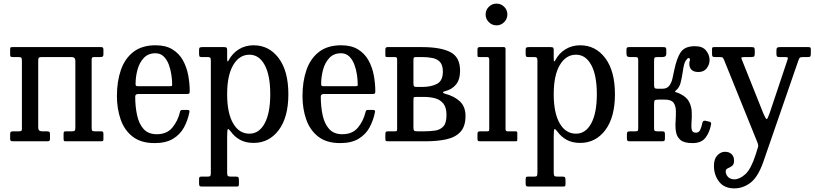

<svg xmlns="http://www.w3.org/2000/svg" viewBox="-20 -780 4500 1060"><path d="M191 -75.5Q191 -55 212 -55H238.5Q248.5 -55 252.2 -52Q256 -49 256 -38V-15Q256 -6 253.2 -3Q250.5 0 242 0H50Q41 0 38.5 -3.2Q36 -6.5 36 -16V-39Q36 -49.5 40 -52.2Q44 -55 54 -55H84Q93.5 -55 97.2 -57.2Q101 -59.5 101 -69V-442.5Q101 -455.5 98.5 -460.2Q96 -465 83 -465H49Q40.5 -465 38.2 -468.2Q36 -471.5 36 -480V-509Q36 -517.5 39.5 -518.8Q43 -520 51.5 -520H537Q546 -520 548.5 -516.8Q551 -513.5 551 -504V-481Q551 -470.5 546.8 -467.8Q542.5 -465 533 -465H503Q493 -465 489.5 -462.8Q486 -460.5 486 -451V-77.5Q486 -64.5 488.2 -59.8Q490.5 -55 504 -55H538Q546 -55 548.5 -51.8Q551 -48.5 551 -40V-11Q551 -3 547.2 -1.5Q543.5 0 535.5 0H342Q334 0 332.5 -3.8Q331 -7.5 331 -15.5V-40.5Q331 -49 333.2 -52Q335.5 -55 343.5 -55H376Q388 -55 392 -58.2Q396 -61.5 396 -74.5V-444.5Q396 -465 375 -465H211Q199 -465 195 -461.8Q191 -458.5 191 -445.5Z M625.5 -250Q625.5 -330 647.2 -393.2Q669 -456.5 716.2 -493.2Q763.5 -530 839 -530Q895.5 -530 932.2 -507.2Q969 -484.5 989.8 -447.2Q1010.5 -410 1019 -365Q1027.5 -320 1027.5 -275.5Q1027.5 -265.5 1023.8 -263.2Q1020 -261 1009.5 -261H743Q726.5 -261 726.5 -246.5Q726.5 -191.5 736.8 -144Q747 -96.5 772.8 -67.8Q798.5 -39 845.5 -39Q901 -39 931.2 -75.2Q961.5 -111.5 973.5 -161Q974.5 -166.5 977 -169.8Q979.5 -173 987 -173H1016Q1027.5 -173 1026 -162.5Q1017 -115.5 995.5 -76.2Q974 -37 934.8 -13.5Q895.5 10 833.5 10Q758 10 712.2 -25.8Q666.5 -61.5 646 -120.8Q625.5 -180 625.5 -250ZM742.5 -304H916Q925.5 -304 928 -305.5Q930.5 -307 930.5 -312Q930.5 -337 926.2 -366.8Q922 -396.5 911.8 -423.8Q901.5 -451 883.5 -468.5Q865.5 -486 838 -486Q798 -486 773.8 -460Q749.5 -434 739 -395Q728.5 -356 728.5 -316.5Q728.5 -309 731 -306.5Q733.5 -304 742.5 -304Z M1079 -485V-504Q1079 -515 1083.2 -517.5Q1087.5 -520 1097.5 -520H1215.5Q1227 -520 1230.5 -517.2Q1234 -514.5 1234 -503V-461Q1234 -442.5 1236.2 -441Q1238.5 -439.5 1243 -448Q1263.5 -486.5 1299.2 -508.2Q1335 -530 1380 -530Q1465.5 -530 1518.8 -458.8Q1572 -387.5 1572 -260Q1572 -132.5 1518.8 -61.8Q1465.5 9 1380 9Q1337 9 1306 -7.8Q1275 -24.5 1254 -54Q1242 -70 1238 -67Q1234 -64 1234 -24V172Q1234 187.5 1237.8 191.2Q1241.5 195 1255 195H1281.5Q1292.5 195 1295.8 198.5Q1299 202 1299 214V234.5Q1299 245.5 1296.5 247.8Q1294 250 1283.5 250H1094.5Q1084 250 1081.5 245.8Q1079 241.5 1079 232V212Q1079 202 1081 198.5Q1083 195 1092.5 195H1127Q1139 195 1141.5 190.5Q1144 186 1144 172V-446Q1144 -459 1139.5 -462Q1135 -465 1126.5 -465H1091.5Q1083 -465 1081 -469.5Q1079 -474 1079 -485ZM1234 -260Q1234 -156 1267 -99Q1300 -42 1357 -42Q1410.5 -42 1441.2 -99Q1472 -156 1472 -260Q1472 -364.5 1441.2 -421.2Q1410.5 -478 1357 -478Q1301.5 -478 1267.8 -421.2Q1234 -364.5 1234 -260Z M1650 -250Q1650 -330 1671.8 -393.2Q1693.5 -456.5 1740.8 -493.2Q1788 -530 1863.5 -530Q1920 -530 1956.8 -507.2Q1993.5 -484.5 2014.2 -447.2Q2035 -410 2043.5 -365Q2052 -320 2052 -275.5Q2052 -265.5 2048.2 -263.2Q2044.5 -261 2034 -261H1767.5Q1751 -261 1751 -246.5Q1751 -191.5 1761.2 -144Q1771.5 -96.5 1797.2 -67.8Q1823 -39 1870 -39Q1925.5 -39 1955.8 -75.2Q1986 -111.5 1998 -161Q1999 -166.5 2001.5 -169.8Q2004 -173 2011.5 -173H2040.5Q2052 -173 2050.5 -162.5Q2041.5 -115.5 2020 -76.2Q1998.5 -37 1959.2 -13.5Q1920 10 1858 10Q1782.5 10 1736.8 -25.8Q1691 -61.5 1670.5 -120.8Q1650 -180 1650 -250ZM1767 -304H1940.5Q1950 -304 1952.5 -305.5Q1955 -307 1955 -312Q1955 -337 1950.8 -366.8Q1946.5 -396.5 1936.2 -423.8Q1926 -451 1908 -468.5Q1890 -486 1862.5 -486Q1822.5 -486 1798.2 -460Q1774 -434 1763.5 -395Q1753 -356 1753 -316.5Q1753 -309 1755.5 -306.5Q1758 -304 1767 -304Z M2160.5 -465H2118Q2110.5 -465 2109 -467.2Q2107.5 -469.5 2107.5 -477V-507Q2107.5 -520 2119.5 -520H2310Q2412 -520 2466 -492.5Q2520 -465 2520 -390Q2520 -340 2496.8 -312.5Q2473.5 -285 2436.5 -276.5Q2425.5 -274 2426 -269.8Q2426.5 -265.5 2435.5 -263Q2489 -249 2519.5 -219.8Q2550 -190.5 2550 -140Q2550 -82.5 2522.2 -52.2Q2494.5 -22 2445 -11Q2395.5 0 2330 0H2123Q2114 0 2110.8 -2Q2107.5 -4 2107.5 -12V-40Q2107.5 -50 2111.2 -52.5Q2115 -55 2124 -55H2161Q2169 -55 2170.8 -58Q2172.5 -61 2172.5 -69V-453Q2172.5 -465 2160.5 -465ZM2262.5 -449V-322Q2262.5 -308.5 2265.2 -304.2Q2268 -300 2281.5 -300H2310Q2359.5 -300 2392.2 -316.8Q2425 -333.5 2425 -385Q2425 -419.5 2410 -436.8Q2395 -454 2369 -459.5Q2343 -465 2310 -465H2276.5Q2267.5 -465 2265 -461.8Q2262.5 -458.5 2262.5 -449ZM2262.5 -224V-77.5Q2262.5 -63 2266.2 -59Q2270 -55 2285.5 -55H2320Q2353 -55 2381.5 -59Q2410 -63 2427.5 -81.8Q2445 -100.5 2445 -145Q2445 -187 2427.5 -208.5Q2410 -230 2381.5 -237.5Q2353 -245 2320 -245H2281.5Q2266.5 -245 2264.5 -242Q2262.5 -239 2262.5 -224Z M2661 -700Q2661 -725 2678.8 -742.5Q2696.5 -760 2721 -760Q2746 -760 2763.5 -742.5Q2781 -725 2781 -700Q2781 -675.5 2763.5 -657.8Q2746 -640 2721 -640Q2696.5 -640 2678.8 -657.8Q2661 -675.5 2661 -700ZM2669 -465H2626.5Q2619 -465 2617.5 -467.2Q2616 -469.5 2616 -477V-507Q2616 -520 2628 -520H2761.5Q2771 -520 2771 -509.5V-67Q2771 -55 2781.5 -55H2824Q2831 -55 2833.5 -53.5Q2836 -52 2836 -45V-12Q2836 -5 2834.8 -2.5Q2833.5 0 2826.5 0H2631.5Q2623 0 2619.5 -2Q2616 -4 2616 -12V-40Q2616 -50 2619.8 -52.5Q2623.5 -55 2632.5 -55H2669.5Q2678 -55 2679.5 -58Q2681 -61 2681 -69V-453Q2681 -465 2669 -465Z M2882 -485V-504Q2882 -515 2886.2 -517.5Q2890.5 -520 2900.5 -520H3018.5Q3030 -520 3033.5 -517.2Q3037 -514.5 3037 -503V-461Q3037 -442.5 3039.2 -441Q3041.5 -439.5 3046 -448Q3066.5 -486.5 3102.2 -508.2Q3138 -530 3183 -530Q3268.5 -530 3321.8 -458.8Q3375 -387.5 3375 -260Q3375 -132.5 3321.8 -61.8Q3268.5 9 3183 9Q3140 9 3109 -7.8Q3078 -24.5 3057 -54Q3045 -70 3041 -67Q3037 -64 3037 -24V172Q3037 187.5 3040.8 191.2Q3044.5 195 3058 195H3084.5Q3095.5 195 3098.8 198.5Q3102 202 3102 214V234.5Q3102 245.5 3099.5 247.8Q3097 250 3086.5 250H2897.5Q2887 250 2884.5 245.8Q2882 241.5 2882 232V212Q2882 202 2884 198.5Q2886 195 2895.5 195H2930Q2942 195 2944.5 190.5Q2947 186 2947 172V-446Q2947 -459 2942.5 -462Q2938 -465 2929.5 -465H2894.5Q2886 -465 2884 -469.5Q2882 -474 2882 -485ZM3037 -260Q3037 -156 3070 -99Q3103 -42 3160 -42Q3213.5 -42 3244.2 -99Q3275 -156 3275 -260Q3275 -364.5 3244.2 -421.2Q3213.5 -478 3160 -478Q3104.5 -478 3070.8 -421.2Q3037 -364.5 3037 -260Z M3906 -95Q3898 -49.5 3875 -19.8Q3852 10 3803.5 10Q3757 10 3736.8 -7.2Q3716.5 -24.5 3712 -52Q3707.5 -79.5 3709.8 -110Q3712 -140.5 3711.5 -168Q3711 -195.5 3698.5 -212.8Q3686 -230 3651 -230H3614Q3597.5 -230 3594.2 -225.2Q3591 -220.5 3591 -204V-72Q3591 -60.5 3594.8 -57.8Q3598.5 -55 3608.5 -55H3634.5Q3645 -55 3648 -51.8Q3651 -48.5 3651 -37.5V-15.5Q3651 -5.5 3647.8 -2.8Q3644.5 0 3635 0H3456.5Q3447 0 3444 -3.2Q3441 -6.5 3441 -16V-37.5Q3441 -49 3444.8 -52Q3448.5 -55 3459 -55H3486.5Q3498.5 -55 3501 -58Q3503.5 -61 3503.5 -74.5V-446Q3503.5 -458 3500.8 -461.5Q3498 -465 3488 -465H3458Q3447 -465 3442.8 -469.2Q3438.5 -473.5 3438.5 -487V-503Q3438.5 -513.5 3441.2 -516.8Q3444 -520 3454.5 -520H3640.5Q3652 -520 3655.2 -517.2Q3658.5 -514.5 3658.5 -503V-486Q3658.5 -472.5 3652.5 -468.8Q3646.5 -465 3636.5 -465H3609.5Q3597.5 -465 3594.2 -461.5Q3591 -458 3591 -441.5V-314Q3591 -298.5 3594.5 -294.2Q3598 -290 3612 -290H3636Q3662 -290 3674.5 -306.2Q3687 -322.5 3692.5 -346.5Q3698 -370.5 3702.5 -393.5Q3716.5 -460.5 3738.8 -492.8Q3761 -525 3817 -525Q3859 -525 3878.2 -500.8Q3897.5 -476.5 3897.5 -448.5Q3897.5 -424 3881.8 -403.2Q3866 -382.5 3836 -382.5Q3810 -382.5 3797.8 -394.8Q3785.5 -407 3785.5 -428Q3785.5 -439.5 3787.2 -441Q3789 -442.5 3789 -450Q3789 -459.5 3781 -459.5Q3776 -459.5 3765.8 -445.2Q3755.5 -431 3749 -381Q3744.5 -350.5 3737.5 -323.2Q3730.5 -296 3712.5 -281.5Q3701.5 -273 3711.2 -271Q3721 -269 3734.5 -262Q3770.5 -245 3784.2 -218.2Q3798 -191.5 3799 -162Q3800 -132.5 3797.8 -106.5Q3795.5 -80.5 3799 -64Q3802.5 -47.5 3822 -47.5Q3838 -47.5 3845.2 -62Q3852.5 -76.5 3858 -102.5Q3861 -115.5 3873.5 -113.5L3893.5 -109Q3908 -106.5 3906 -95Z M3921.5 136Q3921.5 97.5 3940.2 77.8Q3959 58 3982.5 58Q4005 58 4018.8 70.8Q4032.5 83.5 4032.5 107Q4032.5 128.5 4021 136.5Q4009.5 144.5 3998 149.2Q3986.5 154 3986.5 166Q3986.5 183 3999 196.5Q4011.5 210 4034.5 210Q4063.5 210 4094.8 181.8Q4126 153.5 4151.5 75L4160.5 46Q4166.5 30.5 4166 22.8Q4165.5 15 4159 0L3977.5 -449Q3973 -459 3969.8 -462Q3966.5 -465 3951.5 -465H3928.5Q3917 -465 3914 -468.2Q3911 -471.5 3911 -482V-510Q3911 -517 3914 -518.5Q3917 -520 3924.5 -520H4128.5Q4140.5 -520 4143.8 -516.5Q4147 -513 4147 -500V-487.5Q4147 -472.5 4143.5 -468.8Q4140 -465 4125.5 -465H4093.5Q4077.5 -465 4074.2 -462.8Q4071 -460.5 4076 -450L4195 -152Q4208 -122.5 4212.5 -122.5Q4216 -122.5 4219.5 -131.5Q4223 -140.5 4230 -158L4327 -448Q4331 -459 4328.8 -462Q4326.5 -465 4310.5 -465H4283Q4272 -465 4269.2 -469Q4266.5 -473 4266.5 -483V-500Q4266.5 -513 4270.5 -516.5Q4274.5 -520 4287 -520H4441Q4449.5 -520 4453 -518.2Q4456.5 -516.5 4456.5 -508V-485Q4456.5 -474 4454.2 -469.5Q4452 -465 4441 -465H4415Q4397.5 -465 4394.5 -460.5Q4391.5 -456 4387 -444L4193 117Q4163.5 199 4122.5 229.5Q4081.5 260 4034.5 260Q3978.5 260 3950 223Q3921.5 186 3921.5 136Z"/></svg>

Font: Besley* Narrow
Style: Regular
Weight: 400
Width: 4
Designer: Owen Earl
Foundry: indestructible type*
Version: Version 3.000; ttfautohint (v1.8.3)